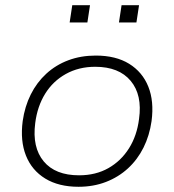

<svg xmlns="http://www.w3.org/2000/svg" viewBox="-20 -708 668 736"><path d="M281 8Q205 8 153.5 -23.5Q102 -55 79.5 -111.5Q57 -168 67 -244Q75 -300 98 -346Q121 -392 157.5 -425.5Q194 -459 242 -477Q290 -495 347 -495Q424 -495 475 -463.5Q526 -432 548.5 -376Q571 -320 561 -244Q553 -188 530 -142Q507 -96 470.5 -62.5Q434 -29 386 -10.5Q338 8 281 8ZM283 -36Q347 -36 395.5 -63.5Q444 -91 474.5 -139.5Q505 -188 513 -252Q526 -344 481 -398Q436 -452 345 -452Q282 -452 232.5 -424.5Q183 -397 153 -348.5Q123 -300 115 -236Q103 -143 147.5 -89.5Q192 -36 283 -36ZM436 -622 446 -688H513L503 -622ZM247 -622 257 -688H325L315 -622Z"/></svg>

Font: Nunito Sans 10pt SemiExpanded ExtraLight
Style: Italic
Weight: 250
Width: 6
Italic angle: -9°
Designer: Vernon Adams
Foundry: Vernon Adams
Version: Version 3.101;gftools[0.9.27]